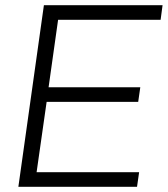

<svg xmlns="http://www.w3.org/2000/svg" viewBox="-20 -717 644 737"><path d="M148.5 -697H604L596.5 -641H203L166.5 -382H518.5L510.5 -326H159L120.5 -56H514L506 0H50.5Z"/></svg>

Font: HK Grotesk Light
Style: Italic
Weight: 300
Italic angle: -16°
Designer: Alfredo Marco Pradil
Foundry: Hanken Design Co.
Version: Version 3.001